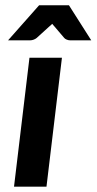

<svg xmlns="http://www.w3.org/2000/svg" viewBox="-20 -702 363 722"><path d="M212.9 -484.9 154.8 0H32.7L90.8 -484.9ZM323.2 -550.3H244.1Q237.3 -550.3 231 -553Q224.6 -555.7 221.7 -559.1L185.1 -602.1Q183.1 -604.5 180.9 -606.9Q178.7 -609.4 176.3 -612.3Q173.3 -609.4 170.7 -606.9Q168 -604.5 165.5 -602.5L117.7 -559.1Q113.8 -555.7 106.9 -553Q100.1 -550.3 92.8 -550.3H10.3L127 -682.1H239.3Z"/></svg>

Font: Carlito
Style: Bold Italic
Weight: 700
Italic angle: -7°
Designer: Lukasz Dziedzic
Foundry: tyPoland Lukasz Dziedzic
Version: Version 1.104